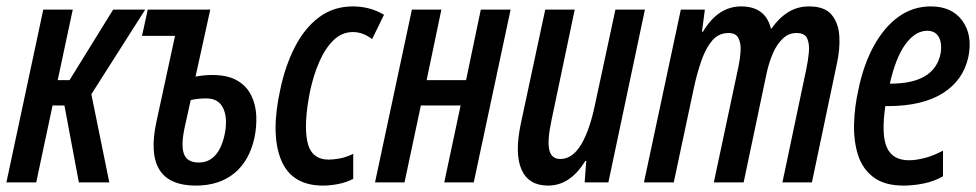

<svg xmlns="http://www.w3.org/2000/svg" viewBox="-22 -569 3045 599"><path d="M-2 0 113 -539H205L158 -319H195L331 -539H431L263 -275L319 0H224L179 -240H142L91 0Z M589 10Q423 10 466 -189L524 -457H421L439 -539H634L588 -330Q614 -335 640 -335Q689 -335 718.5 -317.5Q748 -300 762 -271Q776 -242 777.5 -208Q779 -174 772 -140Q756 -67 709 -28.5Q662 10 589 10ZM554 -171Q542 -115 552 -88.5Q562 -62 598 -62Q660 -62 679 -150Q689 -200 674.5 -231Q660 -262 622 -262Q597 -262 573 -257Z M986 10Q888 10 855 -70Q822 -150 852 -288Q867 -361 897 -420.5Q927 -480 972.5 -514.5Q1018 -549 1079 -549Q1132 -549 1176 -523L1139 -447Q1110 -469 1079 -469Q1045 -469 1019 -444Q993 -419 974.5 -377Q956 -335 945 -283Q925 -182 937 -126.5Q949 -71 1004 -71Q1017 -71 1037 -74.5Q1057 -78 1080 -89V-11Q1059 0 1033.5 5Q1008 10 986 10Z M1148 0 1263 -539H1355L1309 -319H1432L1478 -539H1571L1456 0H1364L1415 -240H1291L1240 0Z M1688 10Q1627 10 1605 -40Q1583 -90 1603 -184L1679 -539H1771L1699 -196Q1685 -131 1691.5 -102Q1698 -73 1726 -73Q1764 -73 1791 -118Q1818 -163 1835 -246L1898 -539H1990L1876 0H1802L1807 -67H1804Q1757 10 1688 10Z M1987 0 2102 -539H2177L2168 -470H2171Q2218 -549 2290 -549Q2366 -549 2383 -480H2385Q2408 -513 2437 -531Q2466 -549 2502 -549Q2551 -549 2572.5 -523Q2594 -497 2596.5 -456.5Q2599 -416 2589 -371L2511 0H2419L2494 -356Q2499 -380 2501.5 -405.5Q2504 -431 2496.5 -448.5Q2489 -466 2463 -466Q2438 -466 2419.5 -448Q2401 -430 2389 -402Q2377 -374 2370 -342L2298 0H2205L2282 -362Q2287 -386 2288.5 -409.5Q2290 -433 2282 -449.5Q2274 -466 2251 -466Q2220 -466 2200 -442.5Q2180 -419 2166.5 -380.5Q2153 -342 2143 -296L2080 0Z M2797 10Q2737 10 2702.5 -16.5Q2668 -43 2654.5 -86.5Q2641 -130 2642.5 -183Q2644 -236 2656 -289Q2672 -367 2704 -425.5Q2736 -484 2781 -516.5Q2826 -549 2882 -549Q2948 -549 2980.5 -504Q3013 -459 2999 -391Q2983 -318 2919 -278Q2855 -238 2748 -238H2740Q2727 -148 2745 -108.5Q2763 -69 2814 -69Q2835 -69 2862.5 -76Q2890 -83 2920 -99V-19Q2892 -3 2859.5 3.5Q2827 10 2797 10ZM2871 -473Q2834 -473 2803.5 -432Q2773 -391 2754 -308H2756Q2892 -308 2912 -400Q2918 -433 2907 -453Q2896 -473 2871 -473Z"/></svg>

Font: Noto Sans ExtraCondensed Medium
Style: Italic
Weight: 500
Width: 2
Italic angle: -12°
Designer: Monotype Design Team
Foundry: Monotype Imaging Inc.
Version: Version 2.013; ttfautohint (v1.8.4.7-5d5b)